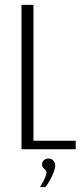

<svg xmlns="http://www.w3.org/2000/svg" viewBox="-20 -611 336 786"><path d="M68 0V-591H117V-35H290V0ZM144 155Q154 138 162 122Q170 106 170 94Q170 88 165.5 84Q161 80 156.5 75Q152 70 152 61Q152 52 159.5 45Q167 38 178 38Q191 38 198.5 47Q206 56 206 66Q206 77 200 93Q194 109 185 125.5Q176 142 166 155Z"/></svg>

Font: Alumni Sans Light
Style: Regular
Weight: 300
Version: Version 1.018